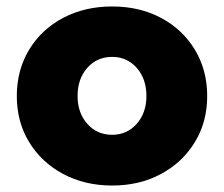

<svg xmlns="http://www.w3.org/2000/svg" viewBox="-20 -564 693 594"><path d="M327 10Q242 10 175 -26Q108 -62 70 -124.5Q32 -187 32 -267Q32 -347 70 -410Q108 -473 175 -508.5Q242 -544 327 -544Q412 -544 478.5 -508.5Q545 -473 583 -410Q621 -347 621 -267Q621 -187 583 -124.5Q545 -62 478.5 -26Q412 10 327 10ZM327 -147Q373 -147 403 -181Q433 -215 433 -267Q433 -320 403 -354Q373 -388 327 -388Q280 -388 250 -354Q220 -320 220 -267Q220 -215 250 -181Q280 -147 327 -147Z"/></svg>

Font: Lexend Deca ExtraBold
Style: Regular
Weight: 800
Designer: Bonnie Shaver-Troup, Thomas Jockin
Foundry: Lexend
Version: Version 1.008; ttfautohint (v1.8.4.7-5d5b)